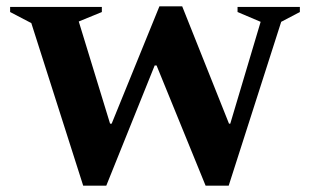

<svg xmlns="http://www.w3.org/2000/svg" viewBox="-20 -582 979 607"><path d="M243 5 79 -509 12 -544V-560H302V-544L229 -514L328 -191H333L484 -562H556L704 -191H708L804 -513L731 -544V-560H928V-544L869 -513L703 5H630L475 -375H469L316 5Z"/></svg>

Font: Spectral SC
Style: Bold
Weight: 700
Designer: Jean-Baptiste Levee
Foundry: Production Type
Version: Version 2.001